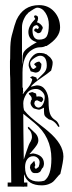

<svg xmlns="http://www.w3.org/2000/svg" viewBox="-20 -727 282 751"><path d="M78 -73Q78 -17 131 -17Q142 -17 153 -20Q181 -39 181 -106Q181 -192 115 -246L71 -282Q71 -225 73 -103Q76 -111 84.5 -137.5Q93 -164 100 -174Q105 -184 105 -190Q105 -209 94 -220Q89 -222 89 -231H90L97 -227L98 -225L120 -204Q130 -192 130 -178Q130 -169 123.5 -159Q117 -149 107 -138Q97 -127 95 -124L109 -127Q152 -121 152 -86Q152 -82 149 -73Q145 -69 143 -65.5Q141 -62 140 -59.5Q139 -57 136 -54.5Q133 -52 126 -50H115Q102 -50 97 -71L99 -82L113 -97L115 -96L118 -81L115 -73L120 -66L131 -74Q135 -85 135 -92Q135 -102 127.5 -109Q120 -116 110 -116Q95 -116 86.5 -104Q78 -92 78 -73ZM133 -572Q156 -572 163.5 -586Q171 -600 171 -630Q171 -656 158 -676.5Q145 -697 125 -697Q118 -697 89 -676L88 -673Q82 -670 74 -653.5Q66 -637 66 -621V-475Q68 -483 68 -497Q68 -511 71 -519Q77 -536 124 -562Q91 -571 91 -602Q91 -626 118 -653Q118 -654 116 -656.5Q114 -659 113.5 -660.5Q113 -662 114 -665Q120 -670 128 -662L129 -655L127 -645L124 -640Q139 -636 147 -621V-618Q147 -612 144 -611Q142 -597 128 -597L114 -606Q113 -616 122 -616L128 -613L132 -619Q131 -626 123 -629Q107 -626 107 -610Q107 -572 133 -572ZM99 -326H100Q100 -334 104 -337V-341Q105 -348 93 -359V-363L106 -367L121 -361L123 -349L131 -350Q149 -350 149 -336L142 -327L125 -335L117 -332L114 -323Q116 -309 129 -306Q141 -306 148 -319Q155 -332 155 -347Q155 -359 144.5 -369Q134 -379 121 -379Q95 -379 83 -359Q71 -340 71 -323Q71 -306 74 -296Q85 -282 101 -268Q117 -254 138 -238Q159 -222 169 -213Q228 -163 228 -115Q228 -97 216 -47Q210 -42 201.5 -31.5Q193 -21 187.5 -16Q182 -11 170 -6.5Q158 -2 143 -2Q89 -2 75 -44L74 -45V-13H87V3H73V4Q72 3 64 3H10V-13H24L20 -421Q19 -432 19 -465V-488Q20 -489 20 -525Q20 -566 26 -588Q38 -634 44 -648Q71 -707 133 -707Q169 -707 192 -681.5Q215 -656 215 -619Q215 -580 162 -547H158Q150 -542 136 -542Q121 -542 105 -532Q68 -510 68 -443V-385L70 -383V-371Q72 -369 70 -365Q68 -361 70 -359Q74 -366 82.5 -375.5Q91 -385 97 -394Q103 -403 106 -415Q106 -419 98 -424V-425L107 -429L122 -424L125 -415L151 -441Q163 -453 163 -470Q163 -509 137 -509Q127 -509 112.5 -498.5Q98 -488 98 -479Q98 -472 102 -464.5Q106 -457 112 -457L123 -465L113 -476Q123 -486 134 -486L142 -477Q142 -443 118 -443Q117 -443 100 -448Q92 -466 92 -472Q92 -489 105 -504.5Q118 -520 133 -520Q143 -520 153 -518Q156 -515 161 -515Q163 -513 169 -508.5Q175 -504 177.5 -501Q180 -498 183 -493Q186 -488 186 -482Q186 -474 183.5 -464Q181 -454 180 -451Q169 -441 141 -422Q113 -403 101 -389L102 -388L123 -393H125Q146 -393 158 -374.5Q170 -356 170 -330Q170 -299 175.5 -282.5Q181 -266 198 -256Q206 -251 212 -235V-231H208Q193 -256 171 -260Q158 -269 155 -274.5Q152 -280 152 -293V-306Q151 -305 146.5 -303Q142 -301 138.5 -299.5Q135 -298 132 -298Q129 -298 112 -303Q100 -312 99 -326Z"/></svg>

Font: Bukvitsa
Style: Regular
Weight: 500
Foundry: Ponomar Technologies, Inc.
Version: Version 1.1